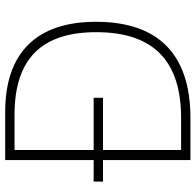

<svg xmlns="http://www.w3.org/2000/svg" viewBox="-27 -727 754 740"><g transform="rotate(-90 350.0 -357.0)"><path d="M288 -714H103V-373H20V-337H103V0H265C512 0 636 -125 636 -364C636 -591 519 -714 288 -714ZM277 -678C497 -678 596 -570 596 -363C596 -144 487 -36 265 -36H142V-337H343V-373H142V-678Z"/></g></svg>

Font: Noto Sans Myanmar ExtraLight
Style: Regular
Weight: 200
Designer: Monotype Design Team
Foundry: Monotype Imaging Inc.
Version: Version 2.107